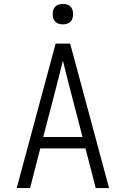

<svg xmlns="http://www.w3.org/2000/svg" viewBox="-20 -957 640 977"><path d="M65 0 263 -735H337L535 0H467L415 -202H185L133 0ZM200 -260H400L340 -490Q330 -529 320 -568.5Q310 -608 300 -648Q290 -608 280 -568.5Q270 -529 260 -490ZM300 -833Q289 -833 279 -836Q269 -839 261.5 -846.5Q254 -854 251 -864Q248 -874 248 -885Q248 -896 251 -906Q254 -916 261.5 -923.5Q269 -931 279 -934Q289 -937 300 -937Q311 -937 321 -934Q331 -931 338.5 -923.5Q346 -916 349 -906Q352 -896 352 -885Q352 -874 349 -864Q346 -854 338.5 -846.5Q331 -839 321 -836Q311 -833 300 -833Z"/></svg>

Font: Iosevka Light Extended
Style: Regular
Weight: 300
Width: 7
Monospace: yes
Designer: Belleve Invis
Foundry: Belleve Invis
Version: Version 32.5.0; ttfautohint (v1.8.4)